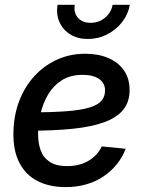

<svg xmlns="http://www.w3.org/2000/svg" viewBox="-20 -763 597 795"><path d="M251 11.7Q184.6 11.7 135.5 -13.4Q86.4 -38.6 60.3 -88.9Q34.2 -139.2 35.6 -213.9Q36.6 -284.2 59.3 -344Q82 -403.8 122.3 -447.8Q162.6 -491.7 216.3 -516.1Q270 -540.5 333 -540.5Q387.2 -540.5 428.7 -522.7Q470.2 -504.9 493.4 -471.2Q516.6 -437.5 516.6 -390.1Q516.6 -341.3 490.5 -308.8Q464.4 -276.4 411.9 -257.1Q359.4 -237.8 280.5 -229.7Q201.7 -221.7 95.7 -221.7L108.4 -297.9Q199.2 -297.9 258.8 -302.7Q318.4 -307.6 352.5 -318.4Q386.7 -329.1 400.9 -346.7Q415 -364.3 415 -388.7Q415 -418.5 390.6 -435.8Q366.2 -453.1 322.3 -453.1Q271.5 -453.1 236.3 -430.9Q201.2 -408.7 179.7 -372.6Q158.2 -336.4 148.2 -293.9Q138.2 -251.5 137.7 -210.9Q137.2 -173.8 147.5 -143.1Q157.7 -112.3 184.3 -93.8Q210.9 -75.2 257.8 -75.2Q309.6 -75.2 346.7 -97.4Q383.8 -119.6 401.4 -156.7L500.5 -147Q472.7 -75.2 407.2 -31.7Q341.8 11.7 251 11.7ZM343.8 -601.6Q301.8 -601.6 271.2 -620.4Q240.7 -639.2 226.3 -671.4Q211.9 -703.6 218.3 -743.2H289.6Q284.2 -710.4 302.7 -689.5Q321.3 -668.5 355.5 -668.5Q378.4 -668.5 397.5 -678.2Q416.5 -688 429.4 -704.6Q442.4 -721.2 446.3 -743.2H517.6Q510.7 -703.6 485.6 -671.4Q460.4 -639.2 423.3 -620.4Q386.2 -601.6 343.8 -601.6Z"/></svg>

Font: Inter 24pt Medium
Style: Italic
Weight: 500
Italic angle: -9.3988°
Designer: Rasmus Andersson
Foundry: rsms
Version: Version 4.001;git-66647c0bb